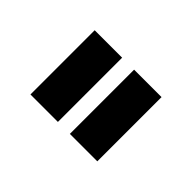

<svg xmlns="http://www.w3.org/2000/svg" viewBox="-54 -843 465 465"><g transform="rotate(45 178.5 -611.0)"><path d="M64 -501V-721H158V-501ZM199 -501V-721H293V-501Z"/></g></svg>

Font: Raleway Thin SemiBold
Style: Regular
Weight: 600
Version: Version 4.026